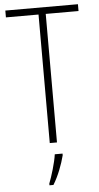

<svg xmlns="http://www.w3.org/2000/svg" viewBox="-62 -751 519 1009"><g transform="rotate(-5 198.0 -246.5)"><path d="M216 0V-678H389V-714H6V-678H178V0ZM240 70V61H199C194 102 171 177 157 212V221H178C206 176 228 117 240 70Z"/></g></svg>

Font: Noto Sans Gurmukhi Condensed ExtraLight
Style: Regular
Weight: 200
Width: 3
Designer: Jelle Bosma - Monotype Design Team
Foundry: Monotype Imaging Inc.
Version: Version 2.004